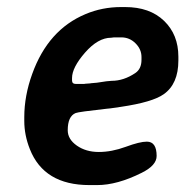

<svg xmlns="http://www.w3.org/2000/svg" viewBox="-20 -519 536 544"><path d="M184.1 -297.9V-291Q184.1 -281.2 194.8 -281.2H218.8L221.2 -281.7L235.4 -282.7L237.8 -283.2L254.9 -284.7Q287.1 -290 296.4 -290Q330.6 -290 363.3 -312Q380.9 -323.7 380.9 -349.6V-357.4Q380.9 -379.4 364 -396.2Q347.2 -413.1 323.7 -413.1H303.2Q297.4 -412.1 294.9 -412.1Q257.8 -412.1 220.9 -369.9Q184.1 -327.6 184.1 -297.9ZM255.4 5.4H233.4Q104.5 5.4 64.5 -96.7Q48.8 -136.2 48.8 -176.3V-187Q48.8 -247.6 71.3 -309.6Q116.2 -434.6 222.2 -479Q269.5 -499 323.2 -499H334.5Q404.3 -499 444.8 -460Q485.4 -420.9 485.4 -358.4V-347.7Q485.4 -281.2 443.8 -252Q412.1 -229.5 322.8 -216.3Q293.9 -211.9 292.5 -211.9L282.2 -210.9Q202.6 -202.1 194.3 -198.7Q171.9 -189.5 171.9 -149.9Q171.9 -124.5 197.8 -106.4Q223.6 -88.4 260 -88.4Q296.4 -88.4 336.2 -103Q376 -117.7 396 -117.7Q423.8 -117.7 423.8 -77.1Q423.8 -50.3 381.3 -29.3Q312 5.4 255.4 5.4Z"/></svg>

Font: Averia Sans Libre
Style: Bold Italic
Weight: 700
Italic angle: -6.90001°
Version: Version 1.002